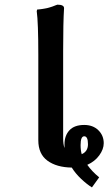

<svg xmlns="http://www.w3.org/2000/svg" viewBox="-20 -712 467 827"><path d="M342.8 -173.8Q380.4 -173.8 403.6 -151.1Q426.8 -128.4 426.8 -95.2Q426.8 -69.3 407.7 -43Q388.7 -16.6 356 -2Q376.5 26.9 407.2 51.8L376 95.2Q354.5 82 329.8 58.8Q305.2 35.6 289.1 9.8Q223.6 8.8 184.3 -20Q145 -48.8 145 -107.9V-475.1Q145 -615.2 138.2 -664.1L140.1 -670.9Q147 -671.4 153.1 -672.1Q159.2 -672.9 163.8 -673.6Q168.5 -674.3 173.8 -675.3Q179.2 -676.3 182.6 -677Q186 -677.7 190.9 -679.2Q195.8 -680.7 198.2 -681.4Q200.7 -682.1 205.6 -683.8Q210.4 -685.5 212.2 -686.3Q213.9 -687 219.5 -689.2Q225.1 -691.4 227.1 -691.9Q255.9 -691.9 255.9 -676.8Q252 -615.7 252 -493.2V-116.2Q252 -91.3 257.8 -74.2V-90.8Q257.8 -127.9 279.1 -150.9Q300.3 -173.8 342.8 -173.8ZM342.8 -125Q327.1 -125 327.1 -86.9Q327.1 -64.5 332 -47.9Q358.9 -59.6 358.9 -90.8Q358.9 -125 342.8 -125Z"/></svg>

Font: Linear Smooth
Style: Bold
Weight: 700
Designer: Philipp H. Poll, Flanker
Foundry: Philipp H. Poll, reworked by Flanker
Version: Version 1.061 | FøM Fix